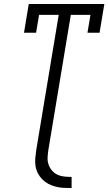

<svg xmlns="http://www.w3.org/2000/svg" viewBox="-20 -755 546 968"><path d="M341 193Q320 193 300 192Q280 191 260.5 186Q241 181 224 172Q207 163 193.5 149.5Q180 136 171 118.5Q162 101 159 81.5Q156 62 158 41Q160 20 163 0L276 -680H177L162 -590H101L125 -735H506L482 -590H421L436 -680H337L224 0Q221 19 220 38Q219 57 224.5 73.5Q230 90 241.5 104Q253 118 269 125.5Q285 133 303.5 135Q322 137 341 137Z"/></svg>

Font: Iosevka Curly Slab LtObl
Style: Regular
Weight: 300
Italic angle: -9°
Monospace: yes
Designer: Belleve Invis
Foundry: Belleve Invis
Version: Version 11.0.0; ttfautohint (v1.8.3)